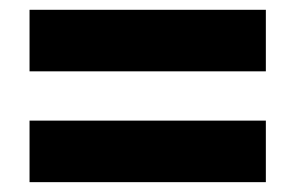

<svg xmlns="http://www.w3.org/2000/svg" viewBox="-20 -515 600 390"><path d="M40 -370.1V-495.1H520V-370.1ZM40 -145V-270H520V-145Z"/></svg>

Font: TASA Explorer
Style: Bold
Weight: 700
Designer: Weizhong Zhang
Foundry: Local Remote
Version: Version 1.000;Glyphs 3.1.2 (3151)